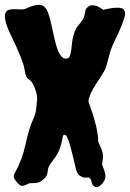

<svg xmlns="http://www.w3.org/2000/svg" viewBox="-30 -752 532 786"><path d="M404.3 -477.5Q397.5 -460 378.9 -432.1Q360.4 -404.3 352.5 -390.6Q335.9 -362.3 332 -338.9Q335 -327.1 341.8 -308.1Q348.6 -289.1 355.5 -265.6Q372.1 -210 372.1 -170.9Q392.6 -130.9 391.6 -111.8Q390.6 -92.8 387.7 -79.1Q398.4 -53.7 401.4 -36.1Q404.3 -18.6 388.7 -0.5Q373 17.6 360.4 13.2Q347.7 8.8 344.7 -7.8Q340.8 -24.4 333 -24.9Q325.2 -25.4 317.9 -24.9Q310.5 -24.4 298.3 -31.7Q286.1 -39.1 281.2 -59.1Q276.4 -79.1 271 -101.6Q265.6 -124 259.8 -146.5Q245.1 -200.2 235.4 -200.2Q229.5 -201.2 227.5 -194.3Q225.6 -187.5 223.6 -176.8Q215.8 -130.9 189.5 -99.6Q172.9 -77.1 169.4 -68.8Q166 -60.5 164.6 -45.9Q163.1 -31.2 148.4 -18.1Q133.8 -4.9 119.1 -3.4Q104.5 -2 99.6 -2Q94.7 -2 91.8 -2Q86.9 -1 78.1 3.9Q69.3 8.8 60.5 8.8Q51.8 8.8 41 -3.9Q30.3 -16.6 27.8 -22Q25.4 -27.3 26.4 -32.7Q27.3 -38.1 31.2 -44.9Q60.5 -96.7 74.7 -161.6Q88.9 -226.6 102.5 -256.3Q116.2 -286.1 117.7 -302.7Q119.1 -319.3 121.1 -335Q125 -359.4 113.8 -388.2Q102.5 -417 92.3 -423.8Q82 -430.7 79.1 -436Q76.2 -441.4 74.2 -448.2Q72.3 -455.1 71.3 -462.9Q69.3 -481.4 54.7 -518.6Q38.1 -560.5 16.6 -603.5Q-9.8 -656.2 -9.8 -685.5Q-9.8 -710 11.7 -712.9Q22.5 -714.8 33.7 -714.4Q44.9 -713.9 56.2 -713.4Q67.4 -712.9 75.7 -716.8Q84 -720.7 94.2 -724.6Q104.5 -728.5 115.2 -730.5Q139.6 -735.4 150.9 -725.1Q162.1 -714.8 168.5 -695.3Q174.8 -675.8 180.2 -651.9Q185.5 -627.9 190.9 -603Q196.3 -578.1 203.1 -556.6Q218.8 -509.8 242.2 -511.7Q253.9 -512.7 257.8 -527.8Q261.7 -543 263.7 -564.5Q268.6 -623 291 -648.4Q312.5 -672.9 315.4 -688.5Q318.4 -704.1 320.3 -710.9Q322.3 -717.8 330.6 -724.1Q338.9 -730.5 347.7 -730.5Q356.4 -730.5 365.2 -727.5Q374 -724.6 380.9 -719.7Q387.7 -714.8 392.6 -711.9Q467.8 -729.5 478.5 -710.9Q485.4 -699.2 479 -678.7Q472.7 -658.2 461.9 -633.3Q451.2 -608.4 437.5 -580.6Q423.8 -552.7 416 -521.5Q408.2 -490.2 404.3 -477.5Z"/></svg>

Font: Creepster Caps
Style: Regular
Weight: 400
Designer: Font Diner, Inc
Foundry: Font Diner, Inc
Version: Version 1.000